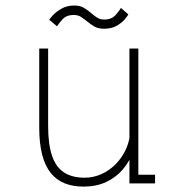

<svg xmlns="http://www.w3.org/2000/svg" viewBox="-20 -680 690 712"><path d="M290 12Q250.5 12 219.8 -0.2Q189 -12.5 168 -38.8Q147 -65 136.2 -107Q125.5 -149 125.5 -208V-500H158.5V-213Q158.5 -144.5 173 -102.2Q187.5 -60 217.5 -40.5Q247.5 -21 294 -21Q326 -21 355.8 -34.2Q385.5 -47.5 409.2 -71.5Q433 -95.5 447.5 -127.8Q462 -160 463.5 -198H487Q487 -156.5 473.8 -118.8Q460.5 -81 435.2 -51.5Q410 -22 373.5 -5Q337 12 290 12ZM460 0V-90.5V-500H493V-17L478 -32H555V0ZM366 -573.5Q343 -573.5 328.5 -582.5Q314 -591.5 302 -601.5Q291 -610.5 280 -617.5Q269 -624.5 253.5 -624.5Q226.5 -624.5 212 -608.5Q197.5 -592.5 191.5 -582.5L162.5 -606.5Q165.5 -612 177.5 -624.8Q189.5 -637.5 209.2 -648.5Q229 -659.5 255 -659.5Q277.5 -659.5 292 -650.5Q306.5 -641.5 318 -631.5Q329 -622 340 -614.8Q351 -607.5 366.5 -607.5Q393.5 -607.5 408.5 -624.2Q423.5 -641 428.5 -650.5L456 -626.5Q453.5 -621.5 443 -608.8Q432.5 -596 413.5 -584.8Q394.5 -573.5 366 -573.5Z"/></svg>

Font: Trispace Thin
Style: Regular
Weight: 100
Designer: Tyler Finck
Foundry: Etcetera Type Company
Version: Version 1.210